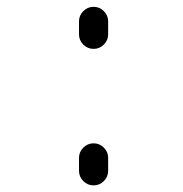

<svg xmlns="http://www.w3.org/2000/svg" viewBox="-20 -567 540 566"><path d="M212.9 -465.8V-503.9Q212.9 -521.5 225.6 -534.2Q238.3 -546.9 255.9 -546.9Q273.4 -546.9 286.1 -534.2Q298.8 -521.5 298.8 -503.9V-465.8Q298.8 -448.2 286.1 -435.5Q273.4 -422.9 255.9 -422.9Q238.3 -422.9 225.6 -435.5Q212.9 -448.2 212.9 -465.8ZM212.9 -63.5V-101.6Q212.9 -119.1 225.6 -131.8Q238.3 -144.5 255.9 -144.5Q273.4 -144.5 286.1 -131.8Q298.8 -119.1 298.8 -101.6V-63.5Q298.8 -45.9 286.1 -33.2Q273.4 -20.5 255.9 -20.5Q238.3 -20.5 225.6 -33.2Q212.9 -45.9 212.9 -63.5Z"/></svg>

Font: Rounded Mgen+ 2m regular
Style: Regular
Weight: 400
Designer: [Source Han Sans]
Ryoko NISHIZUKA  (kana & ideographs); Paul D. Hunt (Latin, Greek & Cyrillic); Wenlong ZHANG  (bopomofo
Version: Version 1.059.20150602